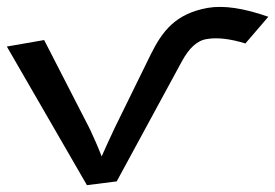

<svg xmlns="http://www.w3.org/2000/svg" viewBox="-157 -523 804 561"><path d="M627 -474C556 -499 497 -508 450 -500C355 -483 317 -431 284 -365L179 -151C164 -119 151 -91 140 -66C129 -95 117 -121 106 -145L-28 -406L-137 -387L97 18L184 7L374 -343C395 -382 419 -405 448 -409C477 -414 515 -410 560 -396Z"/></svg>

Font: Gamestation Warped
Style: Regular
Weight: 400
Designer: Jonas Hecksher
Foundry: Jonas Hecksher, Playtypeª, e-types AS
Version: Version 1.003